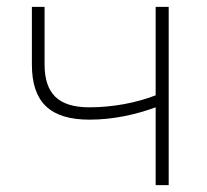

<svg xmlns="http://www.w3.org/2000/svg" viewBox="-20 -540 605 560"><path d="M434 0H472V-520H434V-262C378 -240 308 -227 241 -227C150 -227 110 -267 110 -353V-520H73V-352C73 -243 125 -191 241 -191C310 -191 377 -206 434 -227Z"/></svg>

Font: Fixel Display ExtraLight
Style: Regular
Weight: 200
Designer: AlfaBravo + MacPaw
Foundry: Kyrylo Tkachov, Marchela Mozhyna, Serhii Makarenko, Maria Weinstein, Zakhar Kryvoshyya
Version: Version 1.211